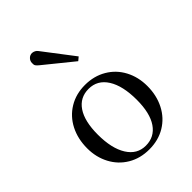

<svg xmlns="http://www.w3.org/2000/svg" viewBox="-215 -829 937 937"><g transform="rotate(-45 253.5 -361.0)"><path d="M42 -210Q42 -276 68.5 -327.5Q95 -379 143 -408Q191 -437 253 -437Q315 -437 363.5 -408.5Q412 -380 438.5 -330Q465 -280 465 -218Q465 -153 438.5 -101.5Q412 -50 364 -21Q316 8 253 8Q191 8 143 -20.5Q95 -49 68.5 -99Q42 -149 42 -210ZM381 -207Q381 -303 347 -357Q313 -411 252 -411Q192 -411 159 -362Q126 -313 126 -221Q126 -126 160 -71.5Q194 -17 254 -17Q314 -17 347.5 -66Q381 -115 381 -207ZM164 -662Q154 -670 149.5 -676.5Q145 -683 146 -695Q146 -709 156 -719.5Q166 -730 181 -730Q200 -728 210 -714L330 -557L312 -542Z"/></g></svg>

Font: Ibarra Real Nova
Style: Regular
Weight: 400
Designer: Jose Maria Ribagorda & Octavio Pardo
Foundry: Jose Maria Ribagorda
Version: Version 1.014